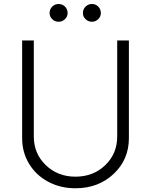

<svg xmlns="http://www.w3.org/2000/svg" viewBox="-20 -958 776 987"><path d="M234.9 -891.1Q234.9 -910.6 248.5 -924.1Q262.2 -937.5 281.2 -937.5Q300.3 -937.5 314 -924.1Q327.6 -910.6 327.6 -891.1Q327.6 -872.6 314 -859.4Q300.3 -846.2 281.2 -846.2Q262.2 -846.2 248.5 -859.4Q234.9 -872.6 234.9 -891.1ZM452.6 -846.2Q433.6 -846.2 419.9 -859.4Q406.2 -872.6 406.2 -891.1Q406.2 -910.6 419.9 -924.1Q433.6 -937.5 452.6 -937.5Q471.7 -937.5 485.1 -924.1Q498.5 -910.6 498.5 -891.1Q498.5 -872.6 484.9 -859.4Q471.2 -846.2 452.6 -846.2ZM367.7 9.8Q290.5 9.8 227.8 -23.7Q165 -57.1 129.4 -116.2Q93.8 -175.3 93.8 -247.6V-750H153.8V-256.3Q153.8 -168.5 215.3 -109.1Q276.9 -49.8 367.7 -49.8Q459.5 -49.8 521 -108.9Q582.5 -168 582.5 -256.3V-750H642.6V-247.6Q642.6 -137.7 564.2 -64Q485.8 9.8 367.7 9.8Z"/></svg>

Font: Now Alt Light
Style: Regular
Weight: 300
Designer: Alfredo Marco Pradil
Foundry: Alfredo Marco Pradil
Version: Version 1.002;PS 001.002;hotconv 1.0.88;makeotf.lib2.5.64775